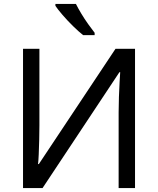

<svg xmlns="http://www.w3.org/2000/svg" viewBox="-20 -964 808 984"><path d="M98 -714H182V-322Q182 -289 181 -248Q180 -207 178.5 -173Q177 -139 175 -123H179L572 -714H672V0H588V-388Q588 -425 589.5 -467Q591 -509 593 -544Q595 -579 596 -594H592L198 0H98ZM369 -944Q380 -922 396.5 -894.5Q413 -867 431.5 -841Q450 -815 465 -796V-784H406Q383 -802 354 -830.5Q325 -859 300.5 -887.5Q276 -916 264 -934V-944Z"/></svg>

Font: Go Noto Kurrent-Regular
Style: Regular
Weight: 400
Designer: Monotype Design Team
Foundry: Monotype Imaging Inc.
Version: Version 2.012; ttfautohint (v1.8.4.7-5d5b)